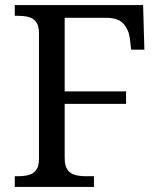

<svg xmlns="http://www.w3.org/2000/svg" viewBox="-20 -734 630 754"><path d="M38 0V-42H51Q73 -42 91.5 -46.5Q110 -51 121.5 -65.5Q133 -80 133 -109V-604Q133 -634 121.5 -648.5Q110 -663 91.5 -667.5Q73 -672 51 -672H38V-714H542L547 -539H495L490 -582Q486 -616 465.5 -640Q445 -664 398 -664H234V-375H475V-326H234V-114Q234 -83 245 -67.5Q256 -52 275 -47Q294 -42 316 -42H349V0Z"/></svg>

Font: Noto Serif Bengali
Style: Regular
Weight: 400
Designer: Juan Bruce, Universal Thirst, Indian Type Foundry and the Monotype Design Team.
Foundry: Monotype Imaging Inc.
Version: Version 2.003